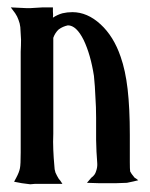

<svg xmlns="http://www.w3.org/2000/svg" viewBox="-20 -509 400 512"><path d="M338.9 -35.2Q342.8 -33.2 348.6 -28.3Q337.9 -25.4 318.4 -21.5Q308.6 -21.5 290 -20.5Q274.4 -20.5 243.2 -20.5Q233.4 -20.5 211.9 -21.5Q215.8 -26.4 223.6 -35.2Q233.4 -42 236.3 -52.7Q240.2 -63.5 239.3 -74.2Q239.3 -74.2 237.3 -104.5Q236.3 -135.7 236.3 -135.7Q236.3 -135.7 236.3 -166Q236.3 -195.3 236.3 -195.3Q236.3 -223.6 234.4 -251Q233.4 -278.3 230.5 -306.6Q221.7 -363.3 203.1 -402.3Q183.6 -441.4 161.1 -441.4Q147.5 -438.5 136.7 -430.7Q127 -421.9 122.1 -408.2Q122.1 -403.3 122.1 -386.7Q122.1 -369.1 122.1 -369.1Q122.1 -296.9 122.1 -152.3Q121.1 -130.9 122.1 -109.4Q123 -87.9 125 -66.4Q125 -57.6 127.9 -48.8Q131.8 -40 136.7 -32.2Q140.6 -28.3 146.5 -18.6Q125 -18.6 83 -18.6Q83 -18.6 72.3 -18.6Q60.5 -17.6 60.5 -17.6Q53.7 -18.6 38.1 -20.5Q31.2 -21.5 17.6 -24.4Q19.5 -28.3 23.4 -35.2Q31.2 -49.8 33.2 -60.5Q35.2 -70.3 35.2 -102.5Q35.2 -110.4 35.2 -127Q35.2 -152.3 35.2 -204.1Q35.2 -231.4 35.2 -284.2Q35.2 -312.5 35.2 -371.1Q36.1 -387.7 36.1 -403.3Q35.2 -419.9 34.2 -436.5Q33.2 -446.3 29.3 -456.1Q26.4 -464.8 20.5 -473.6Q16.6 -479.5 8.8 -489.3Q22.5 -488.3 50.8 -487.3Q53.7 -487.3 60.5 -487.3Q60.5 -487.3 77.1 -488.3Q93.8 -489.3 93.8 -489.3Q102.5 -489.3 121.1 -489.3Q121.1 -489.3 121.1 -478.5Q122.1 -467.8 121.1 -461.9Q132.8 -469.7 146.5 -473.6Q159.2 -476.6 172.9 -476.6Q212.9 -476.6 248 -444.3Q283.2 -412.1 301.8 -357.4Q314.5 -321.3 320.3 -271.5Q326.2 -220.7 326.2 -149.4Q326.2 -149.4 326.2 -133.8Q326.2 -119.1 326.2 -119.1Q326.2 -114.3 326.2 -105.5Q326.2 -95.7 326.2 -76.2Q326.2 -57.6 327.1 -51.8Q329.1 -46.9 338.9 -35.2Z"/></svg>

Font: Pdd
Style: Regular
Weight: 400
Version: Version 1.0